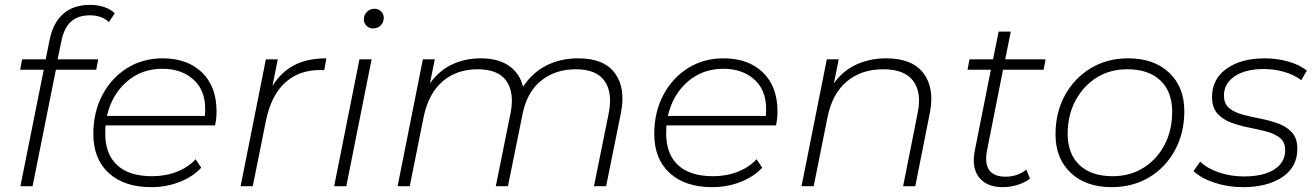

<svg xmlns="http://www.w3.org/2000/svg" viewBox="-20 -766 5416 790"><path d="M64 0 160 -479H63L71 -522H168L184 -601Q198 -672 240 -709Q282 -746 351 -746Q381 -746 408.5 -737Q436 -728 452 -711L428 -675Q399 -703 350 -703Q301 -703 272 -677Q243 -651 232 -594L217 -522H384L376 -479H210L114 0Z M602 4Q491 4 427.5 -54Q364 -112 364 -215Q364 -304 401 -374.5Q438 -445 502.5 -485.5Q567 -526 649 -526Q751 -526 811 -468Q871 -410 871 -308Q871 -279 865 -250H414Q413 -234 413 -217Q413 -132 462 -86.5Q511 -41 606 -41Q661 -41 708 -59.5Q755 -78 785 -111L808 -76Q774 -39 719.5 -17.5Q665 4 602 4ZM420 -289H823Q832 -383 782 -433Q732 -483 648 -483Q562 -483 501 -429.5Q440 -376 420 -289Z M970 0 1074 -522H1123L1101 -412Q1136 -469 1190 -497.5Q1244 -526 1323 -526L1314 -477Q1310 -477 1306.5 -477.5Q1303 -478 1298 -478Q1209 -478 1152 -425Q1095 -372 1074 -268L1020 0Z M1355 0 1459 -522H1509L1405 0ZM1515 -649Q1499 -649 1488 -660Q1477 -671 1477 -686Q1477 -704 1489.5 -717Q1502 -730 1521 -730Q1537 -730 1548 -719Q1559 -708 1559 -693Q1559 -674 1546.5 -661.5Q1534 -649 1515 -649Z M2359 -526Q2465 -526 2510 -465Q2555 -404 2535 -302L2474 0H2424L2485 -302Q2501 -385 2467.5 -433Q2434 -481 2349 -481Q2265 -481 2206.5 -434Q2148 -387 2130 -296L2070 0H2020L2081 -302Q2097 -385 2063.5 -433Q2030 -481 1945 -481Q1859 -481 1801 -431Q1743 -381 1723 -284L1666 0H1616L1720 -522H1769L1749 -423Q1787 -476 1840.5 -501Q1894 -526 1958 -526Q2030 -526 2074.5 -495Q2119 -464 2132 -409Q2171 -468 2229 -497Q2287 -526 2359 -526Z M2910 4Q2799 4 2735.5 -54Q2672 -112 2672 -215Q2672 -304 2709 -374.5Q2746 -445 2810.5 -485.5Q2875 -526 2957 -526Q3059 -526 3119 -468Q3179 -410 3179 -308Q3179 -279 3173 -250H2722Q2721 -234 2721 -217Q2721 -132 2770 -86.5Q2819 -41 2914 -41Q2969 -41 3016 -59.5Q3063 -78 3093 -111L3116 -76Q3082 -39 3027.5 -17.5Q2973 4 2910 4ZM2728 -289H3131Q3140 -383 3090 -433Q3040 -483 2956 -483Q2870 -483 2809 -429.5Q2748 -376 2728 -289Z M3627 -526Q3733 -526 3779.5 -465Q3826 -404 3806 -302L3746 0H3696L3756 -302Q3773 -385 3737.5 -433Q3702 -481 3614 -481Q3525 -481 3465 -431.5Q3405 -382 3385 -284L3328 0H3278L3382 -522H3431L3411 -423Q3449 -476 3504.5 -501Q3560 -526 3627 -526Z M4106 4Q4040 4 4008.5 -36Q3977 -76 3991 -147L4057 -479H3961L3969 -522H4066L4089 -636H4139L4116 -522H4282L4274 -479H4107L4042 -151Q4019 -39 4118 -39Q4166 -39 4203 -68L4218 -31Q4194 -13 4164.5 -4.5Q4135 4 4106 4Z M4554 4Q4448 4 4385.5 -55Q4323 -114 4323 -213Q4323 -303 4361.5 -373.5Q4400 -444 4467.5 -485Q4535 -526 4622 -526Q4728 -526 4790.5 -467Q4853 -408 4853 -309Q4853 -219 4814.5 -148Q4776 -77 4708.5 -36.5Q4641 4 4554 4ZM4558 -41Q4629 -41 4684 -75Q4739 -109 4771 -169Q4803 -229 4803 -306Q4803 -389 4754.5 -435Q4706 -481 4618 -481Q4547 -481 4492 -446.5Q4437 -412 4405 -352Q4373 -292 4373 -216Q4373 -133 4421.5 -87Q4470 -41 4558 -41Z M5094 4Q5032 4 4976.5 -14.5Q4921 -33 4891 -62L4918 -101Q4947 -73 4995.5 -56.5Q5044 -40 5098 -40Q5179 -40 5223.5 -69Q5268 -98 5268 -148Q5268 -181 5246.5 -198.5Q5225 -216 5190.5 -225Q5156 -234 5117.5 -241.5Q5079 -249 5044.5 -262Q5010 -275 4988.5 -299.5Q4967 -324 4967 -368Q4967 -440 5026.5 -483Q5086 -526 5185 -526Q5234 -526 5281.5 -512.5Q5329 -499 5357 -475L5334 -436Q5304 -459 5263 -470.5Q5222 -482 5181 -482Q5104 -482 5060 -452Q5016 -422 5016 -373Q5016 -339 5038 -321Q5060 -303 5094.5 -294Q5129 -285 5167.5 -277.5Q5206 -270 5240 -257.5Q5274 -245 5296 -221Q5318 -197 5318 -153Q5318 -79 5256.5 -37.5Q5195 4 5094 4Z"/></svg>

Font: Montserrat Light
Style: Italic
Weight: 300
Italic angle: -11.3°
Designer: Julieta Ulanovsky
Foundry: Julieta Ulanovsky
Version: Version 9.000; ttfautohint (v1.8.4.7-5d5b)